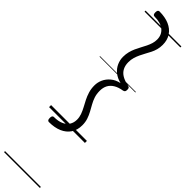

<svg xmlns="http://www.w3.org/2000/svg" viewBox="-495 -960 1345 1345"><g transform="rotate(45 177.5 -287.5)"><path d="M73 75Q66 75 61.5 69.5Q57 64 57 50Q57 36 61.5 30.5Q66 25 73 25Q115 25 143.5 12.5Q172 0 186.5 -23Q201 -46 201 -77Q201 -101 192.5 -124.5Q184 -148 171.5 -171Q159 -194 146.5 -218.5Q134 -243 125.5 -271Q117 -299 117 -332Q117 -363 130 -391.5Q143 -420 169 -442Q195 -464 235 -473Q195 -483 169 -504.5Q143 -526 130 -555Q117 -584 117 -615Q117 -642 123 -665.5Q129 -689 138.5 -710Q148 -731 159 -751Q170 -771 179.5 -790.5Q189 -810 195 -829.5Q201 -849 201 -870Q201 -916 168.5 -943.5Q136 -971 73 -971Q66 -971 61.5 -976.5Q57 -982 57 -996Q57 -1010 61.5 -1015.5Q66 -1021 73 -1021Q129 -1021 169.5 -1003.5Q210 -986 232.5 -952.5Q255 -919 255 -871Q255 -846 249 -823.5Q243 -801 233 -781.5Q223 -762 212.5 -743Q202 -724 192.5 -704Q183 -684 176.5 -662.5Q170 -641 170 -615Q170 -583 182.5 -559Q195 -535 220.5 -520Q246 -505 284 -498Q293 -496 297.5 -491.5Q302 -487 302 -473Q302 -460 297.5 -455Q293 -450 284 -448Q246 -442 220.5 -426.5Q195 -411 182.5 -387.5Q170 -364 170 -332Q170 -300 178.5 -274.5Q187 -249 200 -226Q213 -203 225.5 -180Q238 -157 246.5 -131.5Q255 -106 255 -75Q255 -27 232.5 6.5Q210 40 169.5 57.5Q129 75 73 75ZM0 436H355V446H0ZM0 -20H355V0H0ZM0 -505H355V-500H0ZM0 -956H355V-946H0Z"/></g></svg>

Font: Playwrite HU Guides
Style: Regular
Weight: 400
Designer: Veronika Burian, José Scaglione
Foundry: TypeTogether
Version: Version 1.003